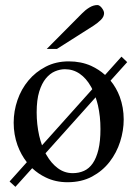

<svg xmlns="http://www.w3.org/2000/svg" viewBox="-20 -701 540 754"><path d="M465.8 -231.9Q465.8 -188.5 451.9 -144.8Q438 -101.1 410.4 -65.4Q382.8 -29.8 341.6 -7.6Q300.3 14.6 245.1 14.6Q197.8 14.6 159.2 -4.4Q130.4 -18.1 106.4 -40.5L40.5 32.7L17.6 11.7L85.4 -64Q62.5 -93.3 48.8 -130.4Q33.7 -172.4 33.7 -219.2Q33.7 -264.6 48.6 -307.9Q63.5 -351.1 91.6 -384.8Q119.6 -418.5 159.7 -439.2Q199.7 -460 250 -460Q298.3 -460 337.9 -442.4Q368.7 -428.2 392.6 -406.7L457 -478.5L479.5 -457L414.1 -384.3Q437 -356.4 450.2 -321.3Q465.8 -278.8 465.8 -231.9ZM336.9 -361.3Q318.8 -393.6 293 -411.4Q267.1 -429.2 234.9 -429.2Q215.8 -429.2 196 -420.9Q176.3 -412.6 160.2 -393.1Q144 -373.5 134 -341.1Q124 -308.6 124 -259.8Q124 -212.9 133.8 -168.5Q136.2 -158.7 138.9 -149.2Q141.6 -139.6 145 -130.4L342.3 -350.6Q341.3 -353.5 339.8 -356.2Q338.4 -358.9 336.9 -361.3ZM374.5 -194.3Q374.5 -219.2 372.1 -242.2Q369.6 -265.1 364.7 -287.1Q362.8 -295.4 360.4 -303.2L355.5 -318.8L158.7 -99.1L162.6 -92.3Q181.2 -59.6 207.3 -40.3Q233.4 -21 265.6 -21Q289.6 -21 309.8 -30Q330.1 -39.1 344.2 -59.6Q358.4 -80.1 366.5 -113.3Q374.5 -146.5 374.5 -194.3ZM388.7 -649.4Q388.7 -635.3 376.2 -623Q363.8 -610.8 348.1 -600.6L203.6 -508.8H163.6L302.2 -648.4Q314.9 -661.6 330.8 -671.4Q346.7 -681.2 362.8 -681.2Q366.7 -681.2 371.1 -678.2Q375.5 -675.3 379.4 -670.4Q383.3 -665.5 386 -659.9Q388.7 -654.3 388.7 -649.4Z"/></svg>

Font: Doulos SIL Am
Style: Regular
Weight: 400
Designer: Walt Agee, Victor Gaultney, Peter Martin, Debbi Hosken, Becca Hirsbrunner
Foundry: SIL International
Version: Version 5.000